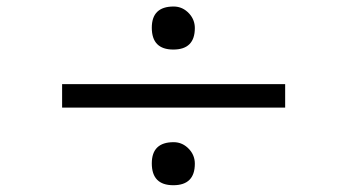

<svg xmlns="http://www.w3.org/2000/svg" viewBox="-20 -667 1040 575"><path d="M166 -344.7V-415H834V-344.7ZM500 -647.5Q527.3 -647.5 546.9 -626Q563.5 -607.4 563.5 -583Q563.5 -518.6 499 -518.6Q434.6 -518.6 434.6 -584Q434.6 -647.5 500 -647.5ZM500 -241.2Q527.3 -241.2 546.9 -219.7Q563.5 -201.2 563.5 -176.8Q563.5 -112.3 499 -112.3Q434.6 -112.3 434.6 -177.7Q434.6 -241.2 500 -241.2Z"/></svg>

Font: MotoyaLCedar
Style: W3 mono
Weight: 400
Version: Version 1.01